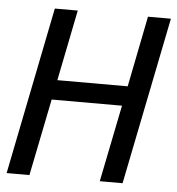

<svg xmlns="http://www.w3.org/2000/svg" viewBox="-48 -683 671 729"><g transform="rotate(5 287.0 -319.0)"><path d="M445.8 0H358.9L418 -293H149.9L90.8 0H3.9L131.8 -638.2H219.2L165 -368.2H433.1L486.8 -638.2H574.2Z"/></g></svg>

Font: Code New Roman
Style: Italic
Weight: 400
Italic angle: -11°
Monospace: yes
Designer: Sam Radian
Foundry: Code New Roman
Version: Version 1.508 October 19, 2014